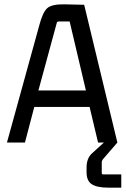

<svg xmlns="http://www.w3.org/2000/svg" viewBox="-20 -657 579 885"><path d="M539 208H480Q428 208 403.5 192.5Q379 177 379 137V115Q379 72 405 49L459 0H432L393 -164H138L95 0H12L161 -540Q177 -601 198 -619.5Q219 -638 276 -637L368 -635L521 0L457 74Q449 83 449 91V140Q449 147 456 147H539ZM241 -549 157 -240H376L301 -558H251Q242 -558 241 -549Z"/></svg>

Font: Gemunu Libre Medium
Style: Regular
Weight: 500
Designer: Puspanada Ekanayake, Sola Matas, Pathum Egodawatta, Kosala Senevirathne
Foundry: mooniak
Version: Version 1.100